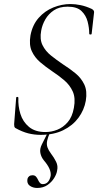

<svg xmlns="http://www.w3.org/2000/svg" viewBox="-20 -656 500 951"><path d="M181 12Q150 12 120 4.5Q90 -3 56 -22Q52 -25 51 -29.5Q50 -34 50 -41L60 -171Q60 -176 65.5 -176Q71 -176 71 -171Q69 -131 81 -92Q93 -53 123.5 -27.5Q154 -2 205 -2Q235 -2 264 -13.5Q293 -25 315.5 -51Q338 -77 346 -122Q355 -170 340.5 -202.5Q326 -235 297.5 -259Q269 -283 237 -304Q206 -325 179 -348Q152 -371 137.5 -402.5Q123 -434 131 -481Q141 -533 171.5 -567.5Q202 -602 244 -619Q286 -636 329 -636Q353 -636 379.5 -630.5Q406 -625 434 -612Q447 -605 446 -595L434 -489Q434 -485 428 -485Q422 -485 422 -489Q422 -518 414 -549Q406 -580 383.5 -601.5Q361 -623 315 -623Q274 -623 247 -605Q220 -587 204.5 -560Q189 -533 184 -504Q176 -462 190.5 -432.5Q205 -403 232.5 -381Q260 -359 291 -338Q324 -317 353 -293.5Q382 -270 397.5 -237.5Q413 -205 405 -157Q397 -111 368.5 -72.5Q340 -34 293 -11Q246 12 181 12ZM164 275Q143 275 127.5 264Q112 253 116 230Q118 222 124.5 217Q131 212 141 212Q152 212 158 218.5Q164 225 168 234Q172 243 177.5 249.5Q183 256 192 256Q222 256 231 215Q233 198 224.5 179Q216 160 197 138Q184 122 180 102Q176 82 187 60L217 0H228Q217 24 213.5 41.5Q210 59 215 73.5Q220 88 232 104Q248 125 258 145.5Q268 166 263 188Q261 205 248.5 225.5Q236 246 215 260.5Q194 275 164 275Z"/></svg>

Font: Cormorant Garamond Light Light
Style: Italic
Weight: 300
Italic angle: -10°
Version: Version 4.001